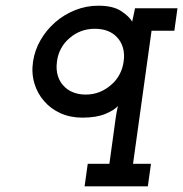

<svg xmlns="http://www.w3.org/2000/svg" viewBox="-20 -404 643 674"><path d="M288 171 277 250H499L510 171H447L512 -296H592L603 -375H454Q452 -363 449 -351Q446 -339 444 -328Q434 -346 405.5 -365Q377 -384 325 -384Q283 -384 244 -368.5Q205 -353 174 -326Q143 -299 122.5 -263.5Q102 -228 96 -188Q90 -148 100.5 -112Q111 -76 135 -49Q158 -22 192.5 -6.5Q227 9 269 9Q318 9 349.5 -4Q381 -17 394 -32Q392 -25 390 -13Q388 -1 387 4L364 171ZM180 -188Q183 -213 194.5 -234Q206 -255 224 -270Q242 -286 264.5 -294.5Q287 -303 313 -303Q338 -303 357.5 -295.5Q377 -288 390 -274Q405 -259 411.5 -236.5Q418 -214 414 -188Q411 -164 399.5 -142.5Q388 -121 370 -106Q352 -90 329.5 -81Q307 -72 281 -72Q259 -72 240.5 -78.5Q222 -85 209 -97Q191 -113 183.5 -136.5Q176 -160 180 -188Z"/></svg>

Font: Josefin Slab Thin
Style: Italic
Weight: 100
Italic angle: -12°
Designer: Santiago Orozco
Foundry: Typemade
Version: Version 2.000